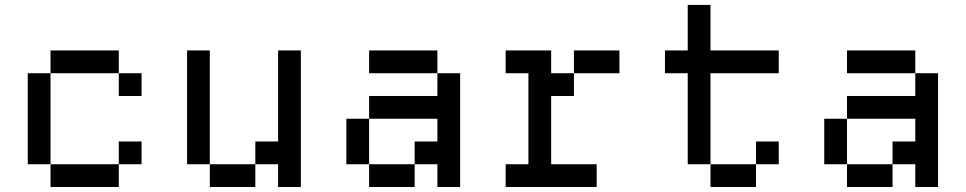

<svg xmlns="http://www.w3.org/2000/svg" viewBox="-20 -747 3858 767"><path d="M181.8 -545.5V-454.5H454.5V-545.5ZM90.9 -454.5V-90.9H181.8V-454.5ZM181.8 -90.9V0H454.5V-90.9ZM454.5 -454.5V-363.6H545.5V-454.5ZM454.5 -181.8V-90.9H545.5V-181.8Z M727.3 -545.5V-90.9H818.2V-545.5ZM818.2 -90.9V0H1000V-90.9ZM1090.9 -545.5V-181.8H1000V-90.9H1090.9V0H1181.8V-545.5Z M1363.6 -272.7V-90.9H1454.5V-272.7ZM1454.5 -90.9V0H1636.4V-90.9ZM1636.4 -181.8V-90.9H1727.3V0H1818.2V-454.5H1727.3V-363.6H1454.5V-272.7H1727.3V-181.8ZM1454.5 -545.5V-454.5H1727.3V-545.5Z M2181.8 -545.5H2000V-454.5H2090.9V-90.9H2000V0H2363.6V-90.9H2181.8V-363.6H2272.7V-454.5H2181.8ZM2454.5 -545.5H2272.7V-454.5H2454.5Z M2727.3 -727.3V-545.5H2636.4V-454.5H2727.3V-90.9H2818.2V-454.5H3090.9V-545.5H2818.2V-727.3ZM2818.2 -90.9V0H3000V-90.9ZM3000 -181.8V-90.9H3090.9V-181.8Z M3272.7 -272.7V-90.9H3363.6V-272.7ZM3363.6 -90.9V0H3545.5V-90.9ZM3545.5 -181.8V-90.9H3636.4V0H3727.3V-454.5H3636.4V-363.6H3363.6V-272.7H3636.4V-181.8ZM3363.6 -545.5V-454.5H3636.4V-545.5Z"/></svg>

Font: Departure Mono
Style: Regular
Weight: 400
Monospace: yes
Designer: Helena Zhang
Version: Version 1.500;Glyphs 3.3.1 (3343)